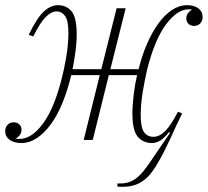

<svg xmlns="http://www.w3.org/2000/svg" viewBox="-28 -540 802 741"><path d="M54 12Q26 12 9 -0.5Q-8 -13 -8 -34Q-8 -48 1 -58Q10 -68 25 -68Q39 -68 47 -59.5Q55 -51 55 -39Q55 -28 49 -19.5Q43 -11 35 -7V-4H48Q94 -4 137.5 -62.5Q181 -121 210 -236Q220 -274 228 -322Q236 -370 236 -412Q236 -461 223 -478.5Q210 -496 191 -496Q170 -496 148.5 -474.5Q127 -453 100 -399L83 -406Q114 -470 140.5 -495Q167 -520 196 -520Q228 -520 248 -496.5Q268 -473 268 -407Q268 -376 263 -339.5Q258 -303 252 -273H363L422 -508H457L398 -273H507Q520 -326 539.5 -371Q559 -416 583 -449Q607 -482 635 -501Q663 -520 694 -520Q722 -520 738 -507.5Q754 -495 754 -474Q754 -460 745 -450Q736 -440 721 -440Q707 -440 699 -448.5Q691 -457 691 -469Q691 -480 697 -488.5Q703 -497 711 -501V-504H700Q656 -504 612.5 -445.5Q569 -387 540 -272Q531 -234 523 -186Q515 -138 515 -96Q515 -48 528 -30Q541 -12 564 -12Q587 -12 609 -33.5Q631 -55 659 -109L675 -102Q652 -56 628 -2Q605 48 582.5 86.5Q560 125 544 141Q523 162 499.5 171.5Q476 181 444 181Q439 181 434.5 181Q430 181 425 180V168H436Q457 168 472.5 162Q488 156 501 145.5Q514 135 526 120Q538 105 551 86L628 -27L624 -30Q592 12 559 12Q524 12 503.5 -12.5Q483 -37 483 -102Q483 -134 488 -175Q493 -216 501 -250H392L330 0H295L357 -250H247Q233 -192 213.5 -144Q194 -96 169 -61.5Q144 -27 115 -7.5Q86 12 54 12Z"/></svg>

Font: IBM Plex Serif ExtLt
Style: Italic
Weight: 200
Italic angle: -14°
Designer: Mike Abbink, Paul van der Laan, Pieter van Rosmalen
Foundry: Bold Monday
Version: Version 3.001